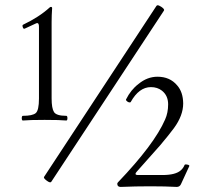

<svg xmlns="http://www.w3.org/2000/svg" viewBox="-20 -719 777 741"><path d="M710.4 -77.6 678.2 -7.8Q673.3 2.4 662.1 2.4Q619.1 0 559.6 0Q502.9 0 445.8 2.4Q432.6 2.4 432.6 -9.8Q432.6 -12.7 435.5 -15.6Q575.7 -162.1 617.2 -257.8Q628.9 -283.7 628.9 -316.4Q628.9 -350.1 605 -369.1Q587.4 -382.8 562.5 -382.8Q516.6 -382.8 484.4 -325.2Q482.9 -323.7 481.4 -323.7Q474.6 -323.7 469.2 -329.1Q466.3 -331.5 466.3 -333.5Q466.3 -334 466.3 -335Q484.9 -372.6 514.6 -395Q548.3 -422.9 587.9 -422.9Q635.7 -422.9 663.6 -389.6Q686.5 -363.8 687 -319.8Q687 -273.4 651.4 -224.6Q632.3 -198.7 598.1 -158.2L508.3 -57.1Q503.4 -51.8 502.9 -48.3Q502.9 -43.5 512.7 -43.5H606.9Q658.7 -43.5 678.7 -62.5Q687.5 -70.3 692.4 -82.5Q692.9 -84.5 697.8 -84.5Q707.5 -84 710.4 -80.1Q710.9 -79.6 710.9 -78.9Q710.9 -78.1 710.4 -77.6ZM612.8 -678.2 177.7 -17.1Q173.8 -11.7 160.4 -21.7Q147 -31.7 149.9 -36.1L583.5 -695.8Q585.4 -698.7 588.4 -698.7Q593.3 -698.7 602.1 -692.9Q616.2 -683.6 612.8 -678.2ZM179.2 -339.4Q179.2 -300.8 188.5 -286.4Q197.8 -272 235.8 -272Q240.2 -272 240.2 -262.9Q240.2 -253.9 235.8 -253.9Q210.9 -256.3 152.1 -256.3Q93.3 -256.3 68.4 -253.9Q64 -253.9 64 -262.9Q64 -272 68.4 -272Q105.5 -272 117.9 -282.5Q130.4 -293 130.4 -338.9V-615.2Q130.4 -630.4 123.5 -629.9Q121.1 -629.9 116.2 -627.4L75.2 -608.4Q70.3 -606.4 67.9 -614Q65.4 -621.6 68.8 -623.5Q131.3 -653.3 171.9 -690.4Q173.8 -692.4 176.8 -692.4Q180.7 -692.4 181.2 -688Q179.2 -659.7 179.2 -633.3Z"/></svg>

Font: Junicode
Style: Regular
Weight: 400
Designer: Peter S. Baker
Foundry: Briery Creek Software
Version: Version 0.7.2